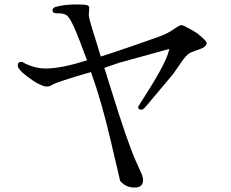

<svg xmlns="http://www.w3.org/2000/svg" viewBox="-20 -788 1040 863"><path d="M381 -751 379 -717Q379 -705 433 -534Q455 -540 577.5 -582Q700 -624 722.5 -634.5Q745 -645 766 -660Q787 -675 795.5 -675Q804 -675 836.5 -656.5Q869 -638 875 -631Q908 -605 909 -594Q909 -577 872.5 -565Q836 -553 826 -545Q816 -537 804 -521L758 -455L642 -317Q624 -295 618 -295Q601 -295 601 -305Q601 -310 605 -315L638 -367Q731 -513 741 -568L516 -506Q482 -495 449 -483L473 -406Q557 -135 592 -61L613 -14Q623 7 623 22Q623 55 584 55Q545 55 520 25Q519 23 478 -154Q437 -331 389 -464Q220 -416 205 -401L191 -399Q168 -399 128 -426Q60 -472 60 -493Q60 -510 76 -510Q82 -510 88.5 -505Q95 -500 124.5 -490Q154 -480 186 -480Q255 -480 371 -517Q334 -619 313 -665.5Q292 -712 278.5 -720Q265 -728 247 -728H236Q216 -728 216 -742Q216 -752 230 -757Q271 -768 320 -768Q369 -768 375.5 -763Q382 -758 381 -751Z"/></svg>

Font: Sawarabi Mincho
Style: Regular
Weight: 400
Version: Version 1.00